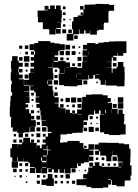

<svg xmlns="http://www.w3.org/2000/svg" viewBox="-20 -932 707 981"><path d="M383 -757H355V-725H321V-759H353V-782H348V-822H355V-845H377V-853H402V-856H392V-868H404V-858H406V-883H389V-901H407V-884H412V-908H441V-909H468V-912H508V-911H537V-907H563V-877H537V-873H534V-816H511V-809H510V-780H484V-776H475V-755H441V-776H439V-761H417V-777H410V-760H386V-782H383ZM199 -818H174V-846H172V-878H201V-879H224V-882H208V-902H228V-886H236V-904H260V-886H266V-904H290V-880H296V-844H294V-816H271V-815H291V-789H268V-784H290V-760H266V-782H264V-756H232V-782H228V-783H199ZM301 -899H315V-885H301ZM301 -869H315V-855H301ZM303 -827V-837H313V-827ZM335 -835H341V-829H335ZM314 -796H302V-808H314ZM340 -804V-800H336V-804ZM298 -782H318V-762H298ZM329 -781H347V-763H329ZM359 -751H377V-733H359ZM374 -97V-73H341V-46H311V-69H308V-49H284V-67H277V-50H255V-67H245V-52H227V-70H242V-72H221V-46H191V-72H189V-48H163V-72H159V-48H133V-74H157V-78H133V-100H125V-106H101V-125H100V-107H72V-128H69V-108H43V-128H33V-174H41V-196H71V-174H72V-195H93V-203H78V-219H94V-204H99V-228H133V-204H138V-219H154V-203H139V-202H167V-175H168V-189H184V-175H193V-194H213V-203H198V-219H213V-234H225V-252H243V-258H223V-283H218V-288H193V-314H216V-316H191V-342H187V-368H183V-381H166V-401H181V-407H162V-435H181V-438H163V-460H155V-470H135V-492H152V-494H130V-467H105V-465H130V-437H111V-436H131V-406H111V-399H124V-383H111V-374H129V-353H138V-340H155V-322H138V-318H163V-284H135V-283H158V-259H134V-282H131V-256H104V-253H68V-275H67V-260H45V-281H36V-321H37V-335H30V-387H32V-415H34V-443H42V-461H36V-501H40V-520H35V-562H38V-581H36V-621H42V-645H70V-621H76V-611H96V-591H76V-581H74V-562H77V-551H96V-531H77V-527H102V-495H129V-498H103V-524H128V-559H155V-560H135V-582H154V-591H136V-611H154V-622H137V-640H154V-653H159V-670H155V-676H131V-706H155V-712H175V-722H237V-714H259V-710H285V-706H311V-676H285V-672H278V-649H259V-641H276V-621H256V-638H255V-616H277V-620H315V-613H338V-589H315V-588H338V-589H374V-585H398V-589H400V-617H426V-618H403V-644H426V-647H402V-675H425V-679H404V-703H425V-712H467V-708H483V-714H510V-717H537V-720H566V-721H626V-661H610V-647H582V-661H580V-647H559V-640H575V-622H557V-638H551V-616H525V-615H550V-587H523V-586H551V-560H555V-582H576V-591H582V-615H610V-591H616V-562H617V-520H616V-491H576V-495H520V-522H518V-499H494V-522H487V-530H465V-549H457V-530H435V-549H432V-525H400V-526H376V-525H400V-497H376V-491H336V-492H307V-497H282V-525H280V-557H309V-582H308V-559H284V-582H277V-586H251V-612H250V-587H227V-585H250V-558H253V-524H227V-522H247V-500H227V-494H249V-468H253V-443H257V-460H275V-442H258V-435H280V-407H259V-404H279V-383H287V-400H305V-382H288V-379H314V-355H315V-372H337V-355H349V-368H363V-354H350V-352H374V-373H397V-380H398V-409H400V-437H419V-448H447V-450H505V-445H530V-431H546V-411H530V-407H552V-376H581V-350H585V-372H607V-350H615V-312H613V-297H622V-245H595V-242H537V-247H512V-256H491V-315H490V-347H513V-349H494V-368H486V-351H466V-368H461V-346H435V-342H430V-317H407V-280H403V-254H374V-253H349V-248H322V-245H289V-218H287V-203H302V-205H325V-212H387V-201H406V-175H410V-171H432V-195H460V-167H436V-163H458V-139H436V-132H457V-110H435V-131H434V-103H410V-97H393V-84H379V-97ZM314 -703H338V-679H314ZM107 -700H125V-682H107ZM78 -699H94V-683H78ZM349 -684V-698H363V-684ZM382 -695H390V-687H382ZM307 -672V-650H285V-672ZM315 -672H337V-650H315ZM346 -671H366V-651H346ZM430 -651H431V-670H430ZM138 -653V-669H154V-653ZM123 -668V-654H109V-668ZM390 -657H382V-665H390ZM88 -663V-659H84V-663ZM102 -645H130V-617H102ZM376 -641H396V-621H376ZM77 -640H95V-622H77ZM304 -639V-623H288V-639ZM332 -637V-625H320V-637ZM106 -611H126V-591H106ZM395 -610V-592H377V-610ZM575 -592H557V-610H575ZM363 -608V-594H349V-608ZM77 -580H95V-562H77ZM260 -565V-577H272V-565ZM111 -566V-576H121V-566ZM398 -556V-557H374V-556ZM468 -554V-552H487V-554ZM370 -531H371V-553H370ZM126 -531H106V-551H126ZM274 -533H258V-549H274ZM255 -522H277V-500H255ZM426 -521V-501H406V-521ZM225 -520H222V-502H225ZM480 -515V-507H472V-515ZM271 -486V-476H261V-486ZM139 -458H153V-444H139ZM582 -435H610V-407H582ZM343 -434H369V-408H343ZM315 -432H337V-410H315ZM375 -432H397V-410H375ZM303 -428V-414H289V-428ZM141 -426H151V-416H141ZM564 -419V-423H568V-419ZM610 -377H582V-405H610ZM396 -401V-381H376V-401ZM576 -381H556V-401H576ZM363 -398V-384H349V-398ZM331 -396V-386H321V-396ZM149 -394V-388H143V-394ZM551 -354V-375H550V-354ZM522 -354V-371H518V-354ZM138 -369H154V-353H138ZM171 -356V-366H181V-356ZM377 -347H397V-349H377ZM186 -321H166V-341H186ZM438 -339H454V-323H438ZM471 -336H481V-326H471ZM184 -309V-293H168V-309ZM424 -309V-293H408V-309ZM450 -305V-297H442V-305ZM479 -304V-298H473V-304ZM459 -258H433V-284H459ZM195 -282H217V-260H195ZM186 -261H166V-281H186ZM425 -280V-262H407V-280ZM485 -262H467V-280H485ZM75 -252H97V-230H75ZM186 -231H166V-251H186ZM108 -233V-249H124V-233ZM199 -234V-248H213V-234ZM50 -235V-247H62V-235ZM140 -235V-247H152V-235ZM64 -203H48V-219H64ZM183 -218V-204H169V-218ZM644 -87H652V-35H647V-10H620V-7H617V20H575V13H552V-12H548V11H533V26H506V29H446V23H422V15H400V14H371V-16H400V-17H422V-20H405V-42H426V-51H431V-76H453V-81H436V-101H456V-84H464V-103H488V-84H499V-80H585V-77H600V-80H585V-102H606V-106H581V-133H578V-139H554V-160H553V-134H549V-108H523V-134H519V-137H492V-159H486V-141H466V-161H484V-168H463V-194H484V-203H528V-202H587V-199H614V-195H640V-172H647V-130H646V-101H644ZM222 -188H219V-168H200V-165H220V-139H223V-164H238V-167H222ZM410 -187H422V-175H410ZM195 -127H190V-110H195V-103H217V-110H218V-137H200V-132H217V-110H195ZM555 -132H577V-110H555ZM499 -128H513V-114H499ZM470 -115V-127H482V-115ZM72 -75H40V-107H72ZM607 -87H608V-101H607ZM124 -83H108V-99H124ZM93 -84H79V-98H93ZM512 -97V-85H500V-97ZM530 -85V-97H542V-85ZM572 -97V-85H560V-97ZM217 -79H195V-76H217ZM366 -51H346V-71H366ZM65 -52H47V-70H65ZM93 -54H79V-68H93ZM122 -55H110V-67H122ZM420 -65V-57H412V-65ZM388 -63V-59H384V-63ZM224 -43H248V-20H255V18H217V13H192V-15H217V-20H224ZM337 -20H315V-42H337ZM169 -24V-38H183V-24ZM273 -24H259V-38H273ZM303 -24H289V-38H303ZM92 -25H80V-37H92ZM200 -25V-37H212V-25ZM59 -28H53V-34H59ZM114 -29V-33H118V-29ZM547 -16H533V-13H547ZM184 7H168V-9H184ZM364 7H348V-9H364ZM273 6H259V-8H273ZM302 5H290V-7H302ZM332 5H320V-7H332ZM120 3H112V-5H120Z"/></svg>

Font: Rubik-Storm
Style: Regular
Weight: 400
Designer: NaN (generative design), Hubert & Fischer (Rubik source font outlines)
Foundry: NaN, Hubert & Fischer
Version: Version 1.000